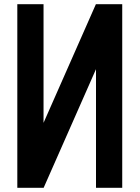

<svg xmlns="http://www.w3.org/2000/svg" viewBox="-20 -895 665 915"><path d="M187.5 -309.6 437 -875H562.5V0H437.5V-565.4L188 0H62.5V-875H187.5Z"/></svg>

Font: Oldtimer
Style: Regular
Weight: 400
Designer: GGBotNet
Foundry: GGBotNet
Version: 1.00